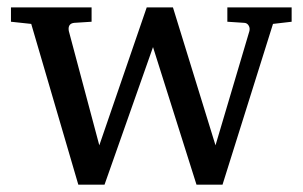

<svg xmlns="http://www.w3.org/2000/svg" viewBox="-20 -502 823 522"><path d="M772.9 -442.9 722.2 -437 585 0H514.2L396 -374L264.2 0H192.9L64.9 -437L9.8 -442.9V-481.9H229V-442.9L182.1 -439.9Q166.5 -438.5 166.5 -423.3Q166.5 -419.9 167 -418L250 -106.9L378.9 -481.9H450.2L565.9 -106.9L658.2 -418Q658.7 -419.4 658.7 -422.9Q658.7 -429.2 654.8 -434.3Q650.9 -439.5 644 -439.9L598.1 -442.9V-481.9H772.9Z"/></svg>

Font: Abyssinica SIL
Style: Regular
Weight: 400
Designer: Victor Gaultney and Lorna Evans
Foundry: SIL International
Version: Version 2.100